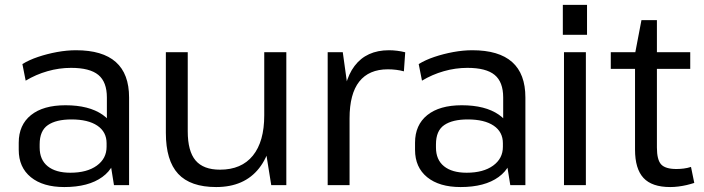

<svg xmlns="http://www.w3.org/2000/svg" viewBox="-20 -752 2859 780"><path d="M414.2 -179.2V-355.9Q414.2 -419 379.6 -447.6Q344.9 -476.3 268.8 -476.3Q220.2 -476.3 173.1 -462.8Q125.9 -449.4 84.3 -424.3L71 -491.7Q97.9 -508.4 134.7 -520.8Q171.5 -533.2 211.7 -540.6Q251.9 -547.9 288.6 -547.9Q396.7 -547.9 450.5 -500Q504.4 -452.1 504.4 -355.9V0H443ZM241.2 7.9Q154.7 7.9 105.4 -32.1Q56.1 -72.2 56.1 -143.2V-172.3Q56.1 -244.3 105.8 -284.4Q155.5 -324.4 245.9 -324.4Q341.1 -324.4 396.5 -286.1Q452 -247.9 452 -176.8V-145.9Q452 -73.8 395.7 -33Q339.4 7.9 241.2 7.9ZM265.7 -50.3Q333.4 -50.3 373.2 -79.1Q413 -107.9 413 -155.7V-170.2Q413 -216.1 375.5 -241.5Q337.9 -266.8 270.2 -266.8Q208.2 -266.8 174.7 -243.9Q141.1 -221 141.1 -165.8V-153Q141.1 -102.9 173.8 -76.6Q206.4 -50.3 265.7 -50.3Z M742.7 -218.8Q742.7 -137.8 774.4 -100.3Q806.1 -62.7 873.7 -62.7Q961 -62.7 1007.3 -119.8Q1053.5 -176.9 1053.5 -283.3L1092.7 -353.3V-286.8Q1092.7 -144.9 1032.5 -68.5Q972.3 7.9 858.2 7.9Q753.7 7.9 703.7 -45.9Q653.8 -99.7 653.8 -212.3V-540H742.7ZM1143.2 0H1081.9L1053.5 -176.6V-540H1143.2Z M1311.2 -540H1372.5L1400.1 -341.6V0H1311.2ZM1372.1 -297Q1372.1 -420.5 1420.5 -484.2Q1468.8 -547.9 1560.3 -547.9Q1576.4 -547.9 1593.2 -545.8Q1609.9 -543.8 1626.2 -539.6L1620.8 -462.2Q1590.8 -470.4 1555.6 -470.4Q1478.9 -470.4 1439.5 -420.6Q1400.1 -370.8 1400.1 -270.7Z M2024.2 -179.2V-355.9Q2024.2 -419 1989.6 -447.6Q1954.9 -476.3 1878.8 -476.3Q1830.2 -476.3 1783.1 -462.8Q1735.9 -449.4 1694.3 -424.3L1681 -491.7Q1707.9 -508.4 1744.7 -520.8Q1781.5 -533.2 1821.7 -540.6Q1861.9 -547.9 1898.6 -547.9Q2006.7 -547.9 2060.5 -500Q2114.4 -452.1 2114.4 -355.9V0H2053ZM1851.2 7.9Q1764.7 7.9 1715.4 -32.1Q1666.1 -72.2 1666.1 -143.2V-172.3Q1666.1 -244.3 1715.8 -284.4Q1765.5 -324.4 1855.9 -324.4Q1951.1 -324.4 2006.5 -286.1Q2062 -247.9 2062 -176.8V-145.9Q2062 -73.8 2005.7 -33Q1949.4 7.9 1851.2 7.9ZM1875.7 -50.3Q1943.4 -50.3 1983.2 -79.1Q2023 -107.9 2023 -155.7V-170.2Q2023 -216.1 1985.5 -241.5Q1947.9 -266.8 1880.2 -266.8Q1818.2 -266.8 1784.7 -243.9Q1751.1 -221 1751.1 -165.8V-153Q1751.1 -102.9 1783.8 -76.6Q1816.4 -50.3 1875.7 -50.3Z M2360.1 -540V0H2271.2V-540ZM2364.8 -732.3V-610.6H2266.5V-732.3Z M2702.7 7.9Q2628.5 7.9 2594.2 -29.1Q2559.8 -66.1 2559.8 -144.3V-533.6L2585.9 -670.2H2648.7V-152.9Q2648.7 -103 2665.8 -84.2Q2683 -65.4 2727.9 -65.4Q2742.4 -65.4 2757.5 -67.3Q2772.6 -69.1 2787.2 -73.9L2800.5 -8.9Q2786.1 -4.2 2769.8 -0.3Q2753.5 3.5 2736.2 5.7Q2719 7.9 2702.7 7.9ZM2461.3 -540H2784.1V-472.2H2461.3Z"/></svg>

Font: Pathway Extreme 8pt Thin
Style: Regular
Weight: 100
Version: Version 1.001;gftools[0.9.26]